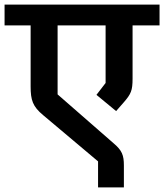

<svg xmlns="http://www.w3.org/2000/svg" viewBox="-40 -718 718 840"><path d="M389 102H502V6C502 -39 494 -60 456 -92L212 -305V-607H422V-355L382 -303L468 -232L503 -272C533 -307 540 -322 540 -374V-607H658V-698H-20V-607H94V-340C94 -280 103 -252 149 -214L389 -12Z"/></svg>

Font: IBM Plex Devanagari Medium
Style: Regular
Weight: 600
Designer: Mike Abbink, Paul van der Laan, Pieter van Rosmalen, Erin McLaughlin
Foundry: Bold Monday
Version: Version 1.0